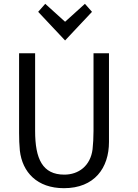

<svg xmlns="http://www.w3.org/2000/svg" viewBox="-20 -971 723 1006"><path d="M551 -227C551 -91 475 15 315 15C174 15 97 -69 84 -182C81 -212 80 -244 80 -275V-692H164V-285C164 -138 203 -56 317 -56C392 -56 454 -102 465 -189C468 -214 470 -253 470 -285V-692H551ZM217 -951 321 -857 425 -951 462 -909 321 -759 180 -909Z"/></svg>

Font: Repo Regular
Style: Regular
Weight: 400
Designer: Stefan Peev
Foundry: Context Ltd
Version: Version 1.502